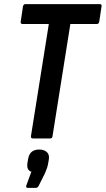

<svg xmlns="http://www.w3.org/2000/svg" viewBox="-20 -675 516 936"><path d="M141 0Q129 0 131 -12L218 -558H90Q79 -558 81 -570L92 -644Q95 -655 104 -655H465Q478 -655 475 -644L464 -570Q462 -558 452 -558H323L236 -11Q235 0 224 0ZM116 241Q105 241 108 230L133 162Q121 159 116 148Q111 137 114 118L117 101Q124 54 171 54Q195 54 208.5 66.5Q222 79 218 103L215 120Q213 133 209 144.5Q205 156 199 170L169 230Q164 241 154 241Z"/></svg>

Font: Sofia Sans Condensed
Style: Bold Italic
Weight: 700
Italic angle: -9°
Version: Version 4.100